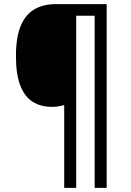

<svg xmlns="http://www.w3.org/2000/svg" viewBox="-20 -780 632 927"><path d="M495 127H437V-704H348V127H290V-273Q278 -269 262 -266.5Q246 -264 231 -264Q177 -264 138 -288.5Q99 -313 78 -367Q57 -421 57 -509Q57 -600 80 -655Q103 -710 146 -735Q189 -760 248 -760H495Z"/></svg>

Font: Noto Sans Devanagari SemiCondensed
Style: Regular
Weight: 400
Width: 4
Designer: Jelle Bosma - Monotype Design Team
Foundry: Monotype Imaging Inc.
Version: Version 2.006